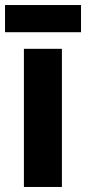

<svg xmlns="http://www.w3.org/2000/svg" viewBox="-34 -743 342 763"><path d="M288 -723H-14V-615H288ZM212 0V-549H61V0Z"/></svg>

Font: Noto Sans Gurmukhi Condensed ExtraBold
Style: Regular
Weight: 800
Width: 3
Designer: Jelle Bosma - Monotype Design Team
Foundry: Monotype Imaging Inc.
Version: Version 2.004